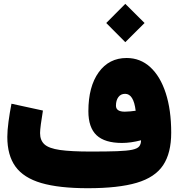

<svg xmlns="http://www.w3.org/2000/svg" viewBox="-20 -993 946 1013"><path d="M540.5 -871.6 641.1 -972.7 742.7 -871.6 641.1 -770.5ZM724.1 -252.9Q669.9 -238.8 623.5 -238.8Q532.7 -238.8 489.5 -279.5Q446.3 -320.3 446.3 -406.2Q446.3 -536.1 500.7 -611.6Q555.2 -687 647.9 -687Q720.2 -687 772.9 -638.7Q825.7 -590.3 854.5 -501.7Q883.3 -413.1 883.3 -293Q883.3 -185.5 840.6 -121.3Q797.9 -57.1 701.4 -28.6Q605 0 443.4 0Q291.5 0 198 -27.3Q104.5 -54.7 61.5 -114.3Q18.6 -173.8 18.6 -270.5Q18.6 -304.2 24.9 -351.3Q31.2 -398.4 40.5 -445.8L206.5 -409.7Q199.7 -369.6 195.6 -337.9Q191.4 -306.2 191.4 -291Q191.4 -252.4 214.8 -231.2Q238.3 -210 296.6 -201.7Q355 -193.4 459 -193.4Q545.4 -193.4 598.1 -195.3Q650.9 -197.3 678 -203.1Q705.1 -209 714.6 -220.9Q724.1 -232.9 724.1 -252.9ZM695.8 -408.7Q685.1 -498 640.1 -498Q617.2 -498 604.5 -480.7Q591.8 -463.4 591.8 -435.5Q591.8 -403.8 638.2 -403.8Q652.3 -403.8 666.5 -405.3Q680.7 -406.7 695.8 -408.7Z"/></svg>

Font: Estedad-FD Black
Style: Regular
Weight: 900
Designer: Amin Abedi
Version: Version 7.3